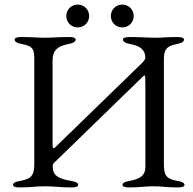

<svg xmlns="http://www.w3.org/2000/svg" viewBox="-20 -815 843 840"><path d="M320 -795C292 -795 270 -773 270 -745C270 -717 292 -695 320 -695C348 -695 370 -717 370 -745C370 -773 348 -795 320 -795ZM515 -795C487 -795 465 -773 465 -745C465 -717 487 -695 515 -695C543 -695 565 -717 565 -745C565 -773 543 -795 515 -795ZM210 -551C210 -590 228 -613 278 -622C301 -626 311 -633 311 -642C311 -650 299 -653 282 -653C228 -653 217 -650 176 -650C136 -650 127 -653 73 -653C56 -653 44 -650 44 -642C44 -633 54 -626 77 -622C127 -613 130 -597 130 -551V-99C130 -51 120 -33 70 -24C47 -20 37 -15 37 -6C37 2 49 5 66 5C120 5 133 0 176 0C222 0 239 5 293 5C310 5 322 2 322 -6C322 -15 312 -20 289 -24C243 -32 211 -43 211 -85C211 -97 210 -96 218 -104L606 -481C608 -483 611 -485 612 -485C616 -485 616 -477 616 -434V-85C616 -46 591 -32 549 -24C526 -20 516 -15 516 -6C516 2 528 5 545 5C599 5 610 0 652 0C693 0 704 5 758 5C775 5 787 2 787 -6C787 -15 777 -20 754 -24C704 -33 697 -51 697 -100V-552C697 -590 702 -613 752 -622C775 -626 785 -633 785 -642C785 -650 773 -653 756 -653C702 -653 699 -650 663 -650C618 -650 601 -653 547 -653C530 -653 518 -650 518 -642C518 -633 528 -626 551 -622C594 -614 616 -596 616 -562C616 -557 611 -549 601 -539L221 -170C214 -163 210 -167 210 -181Z"/></svg>

Font: EB Garamond 12
Style: Regular
Weight: 400
Version: Version 0.016+